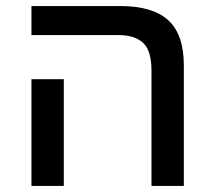

<svg xmlns="http://www.w3.org/2000/svg" viewBox="-20 -615 707 635"><path d="M481 0V-382Q481 -448 453 -473.5Q425 -499 372 -499H84V-595H378Q485 -595 536.5 -548Q588 -501 588 -399V0ZM84 0V-353H191V0Z"/></svg>

Font: Noto Sans Hebrew Medium
Style: Regular
Weight: 500
Designer: Monotype Design Team
Foundry: Monotype Imaging Inc.
Version: Version 2.003